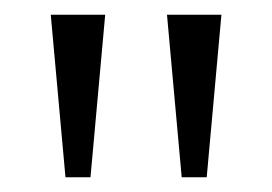

<svg xmlns="http://www.w3.org/2000/svg" viewBox="-20 -734 370 261"><path d="M69 -493 49 -714H123L103 -493ZM227 -493 207 -714H281L261 -493Z"/></svg>

Font: Noto Serif Hebrew SemiCondensed Light
Style: Regular
Weight: 300
Width: 4
Designer: Monotype Design Team
Foundry: Monotype Imaging Inc.
Version: Version 2.004; ttfautohint (v1.8.4.7-5d5b)